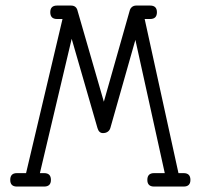

<svg xmlns="http://www.w3.org/2000/svg" viewBox="-20 -685 739 705"><path d="M189.5 -615.2H209.5L75.7 -49.3H42C25.7 -49.3 17.6 -41 17.6 -24.4C17.6 -8.1 25.7 0 42 0H142.1C158.7 0 167 -8.1 167 -24.4C167 -41 158.7 -49.3 142.1 -49.3H126.5L243.2 -542.5L337.9 -214.8C341.5 -202.5 348.1 -196.3 357.9 -196.3C365.1 -196.3 371 -198 375.7 -201.4C380.5 -204.8 383.6 -209.5 385.3 -215.3L477.1 -538.6L585 -49.3H545.9C529.3 -49.3 521 -41 521 -24.4C521 -8.1 529.3 0 545.9 0H654.3C670.9 0 679.2 -8.1 679.2 -24.4C679.2 -41 670.9 -49.3 654.3 -49.3H635.3L511.2 -615.2H531.2C547.9 -615.2 556.2 -623.5 556.2 -640.1C556.2 -656.4 547.9 -664.6 531.2 -664.6H480.5C474 -664.6 468.6 -662.8 464.4 -659.2C460.1 -655.6 457.4 -651 456.1 -645.5L361.3 -311.5L265.1 -644.5C262.2 -657.9 254.1 -664.6 240.7 -664.6H189.5C172.9 -664.6 164.6 -656.4 164.6 -640.1C164.6 -623.5 172.9 -615.2 189.5 -615.2Z"/></svg>

Font: Nathan
Style: Regular
Weight: 400
Designer: Peter Wiegel
Foundry: Peter Wiegel
Version: Version 1.001 2009